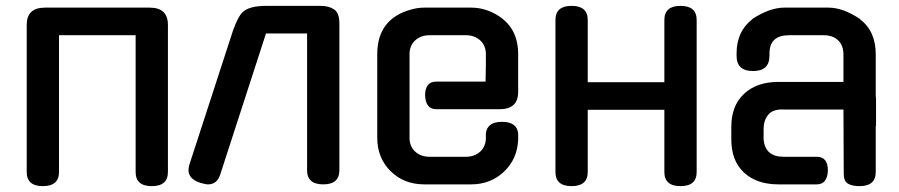

<svg xmlns="http://www.w3.org/2000/svg" viewBox="-20 -628 3062 654"><path d="M71 -543Q71 -602 133 -602H490Q552 -602 552 -543V-42Q552 6 497 6Q442 6 442 -42V-508H181V-42Q181 6 126 6Q71 6 71 -42Z M1136 -549V-48Q1136 0 1081 0Q1026 0 1026 -48V-514H886L730 -33Q719 0 689 0Q680 0 663 -5Q622 -18 622 -49Q622 -56 625 -67L774 -525Q792 -574 806 -586Q828 -608 886 -608H1073Q1100 -608 1118 -596Q1136 -584 1136 -549Z M1265 -443Q1265 -565 1382 -596Q1404 -602 1425 -602H1585Q1636 -602 1681 -572Q1745 -529 1745 -444V-315Q1745 -256 1682 -256H1466Q1430 -256 1428 -303Q1428 -350 1466 -350H1634L1635 -408V-448Q1633 -476 1614 -492Q1595 -508 1567 -508H1443Q1415 -508 1396 -492Q1377 -476 1375 -448V-154Q1377 -126 1396 -110Q1415 -94 1443 -94H1567Q1595 -94 1614 -110Q1633 -126 1635 -154V-173Q1639 -213 1690 -213Q1741 -213 1745 -173V-152Q1742 -86 1696.5 -43Q1651 0 1585 0H1425Q1356 0 1310.5 -45Q1265 -90 1265 -159Z M1872 -560Q1872 -608 1927 -608Q1982 -608 1982 -560V-348H2243V-560Q2243 -608 2298 -608Q2353 -608 2353 -560V-42Q2353 6 2298 6Q2243 6 2243 -42V-254H1982V-42Q1982 6 1927 6Q1872 6 1872 -42Z M2471 -153V-196Q2471 -268 2514.5 -308.5Q2558 -349 2631 -349H2853V-442Q2853 -473 2835 -490.5Q2817 -508 2785 -508H2668Q2601 -508 2601 -446V-438Q2601 -386 2545 -386Q2489 -386 2489 -438V-447Q2489 -521 2543 -563H2542Q2602 -602 2651 -602H2803Q2851 -602 2910 -563H2909Q2963 -522 2963 -443V-302L2964 -290V-199H2963V-42Q2963 6 2908 6Q2881 6 2867.5 -3Q2854 -12 2854 -36L2853 -255H2650Q2612 -257 2596 -236Q2581 -217 2581 -189V-154Q2586 -94 2649 -94H2762Q2800 -94 2800 -47Q2798 0 2762 0H2631Q2558 0 2514.5 -40Q2471 -80 2471 -153Z"/></svg>

Font: Gugi Cyrillic
Style: Regular
Weight: 400
Foundry: TAE System & Typefaces Co.
Version: Version 3.10 September 15, 2020